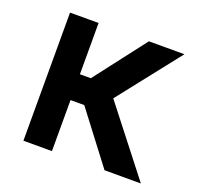

<svg xmlns="http://www.w3.org/2000/svg" viewBox="-99 -636 772 744"><g transform="rotate(20 287.5 -264.0)"><path d="M403.3 0 243.2 -210.4H186.5V0H68.8V-528.3H186.5V-316.9H231.4L394 -528.3H540.5L339.8 -273.4L553.2 0Z"/></g></svg>

Font: Vazirmatn RD FD Medium
Style: Regular
Weight: 500
Designer: Saber Rastikerdar
Foundry: Saber Rastikerdar
Version: Version 33.003